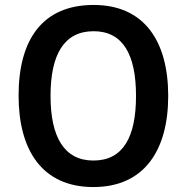

<svg xmlns="http://www.w3.org/2000/svg" viewBox="-20 -811 753 775"><path d="M659 -424C659 -645 562 -791 358 -791C153 -791 55 -653 55 -425C55 -205 150 -56 357 -56C562 -56 659 -204 659 -424ZM184 -424C184 -590 238 -685 358 -685C476 -685 529 -591 529 -424C529 -256 476 -163 357 -163C239 -163 184 -258 184 -424Z"/></svg>

Font: Noto Sans Malayalam UI SemiCondensed SemiBold
Style: Regular
Weight: 600
Width: 4
Designer: Jelle Bosma - Monotype Design Team
Foundry: Monotype Imaging Inc.
Version: Version 2.104